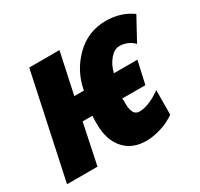

<svg xmlns="http://www.w3.org/2000/svg" viewBox="-139 -719 921 885"><g transform="rotate(-30 321.5 -276.5)"><path d="M405 10Q441 10 483.5 -3Q526 -16 559 -40L560 -170Q494 -123 444 -123Q406 -123 406 -188Q406 -193 406 -201.5Q406 -210 405 -215H528L555 -335H430Q439 -375 463 -403Q487 -431 513 -431Q558 -431 590 -399L656 -520Q597 -563 517 -563Q422 -563 354.5 -496Q287 -429 270 -335H219L266 -553H105L-13 0H149L194 -215H246Q245 -203 245 -191.5Q245 -180 245 -169Q245 -87 287.5 -38.5Q330 10 405 10Z"/></g></svg>

Font: Noto Sans Display Condensed Black
Style: Italic
Weight: 900
Width: 3
Italic angle: -192°
Designer: Monotype Design Team
Foundry: Monotype Imaging Inc.
Version: Version 1.900